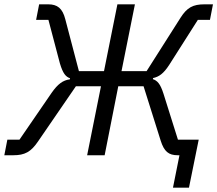

<svg xmlns="http://www.w3.org/2000/svg" viewBox="-31 -718 1005 888"><path d="M769 150H843L888 -72H792L725 -285C710 -332 696 -345 676 -352L677 -357C704 -363 725 -377 751 -417L884 -626H940L954 -698H915C861 -698 834 -683 804 -636L647 -389H531L593 -698H512L450 -389H334L271 -629C258 -680 234 -698 192 -698H150L136 -626H193L246 -425C260 -378 273 -363 293 -356L292 -351C260 -347 236 -329 208 -289L59 -72H3L-11 0H31C83 0 112 -15 145 -64L320 -319H436L372 0H453L516 -319H633L712 -68C728 -17 749 0 791 0H799Z"/></svg>

Font: LVC Sans
Style: Italic
Weight: 400
Italic angle: -11.31°
Designer: Mike Abbink, Paul van der Laan, Pieter van Rosmalen
Foundry: Bold Monday
Version: Version 3.0